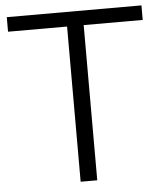

<svg xmlns="http://www.w3.org/2000/svg" viewBox="-52 -765 688 810"><g transform="rotate(-5 292.0 -359.5)"><path d="M6.8 -718.8H577.1V-657.2H327.1V0H256.8V-657.2H6.8Z"/></g></svg>

Font: Min Sans Light
Style: Regular
Weight: 300
Designer: Jinseong-Kim, NotoSansCJK, Nunito
Foundry: Jinseong-Kim
Version: Version 1.400;Glyphs 3.1.2 (3151)